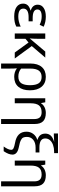

<svg xmlns="http://www.w3.org/2000/svg" viewBox="1148 -1948 1040 3375"><g transform="rotate(90 1667.5 -260.0)"><path d="M272.9 -62Q357.4 -62 446.8 -104V-26.9Q378.9 9.8 269.5 9.8Q160.2 9.8 101.6 -32Q43 -73.7 43 -146Q43 -194.3 70.6 -226.3Q98.1 -258.3 162.1 -276.9V-282.2Q113.8 -295.9 87.9 -327.1Q62 -358.4 62 -403.8Q62 -469.7 118.4 -507.8Q174.8 -545.9 271.5 -545.9Q368.2 -545.9 449.2 -507.8L416 -438Q367.7 -459.5 335.4 -466.3Q303.2 -473.1 267.1 -473.1Q146 -473.1 146 -397Q146 -314.9 298.8 -314.9H355V-243.2H282.2Q130.9 -243.2 130.9 -150.9Q130.9 -62 272.9 -62Z M661.1 0H567.9V-536.1H661.1V-397Q661.1 -329.1 654.8 -262.2L885.7 -536.1H991.7L789.1 -298.8L1007.8 0H902.8L727.1 -242.2L661.1 -188Z M1185.1 -273.9V-111.8Q1241.7 -63 1324.7 -63Q1407.7 -63 1442.4 -114.7Q1477.1 -166.5 1477.1 -268.6Q1477.1 -370.6 1442.9 -421.4Q1408.7 -472.2 1332.5 -472.2Q1256.3 -472.2 1220.7 -422.9Q1185.1 -373.5 1185.1 -273.9ZM1330.1 9.8Q1244.1 9.8 1185.1 -35.2H1180.2Q1185.1 -2 1185.1 98.1V240.2H1096.2V-274.9Q1096.2 -405.3 1157.7 -475.6Q1219.2 -545.9 1330.6 -545.9Q1441.9 -545.9 1504.4 -471.7Q1566.9 -397.5 1566.9 -266.6Q1566.9 -135.7 1504.9 -63Q1442.9 9.8 1330.1 9.8Z M2072.3 240.2V-342.8Q2072.3 -407.2 2043.5 -439.7Q2014.6 -472.2 1952.1 -472.2Q1869.6 -472.2 1832.3 -425.5Q1794.9 -378.9 1794.9 -277.8V0H1707V-536.1H1777.8L1791 -462.9H1795.9Q1820.8 -502.4 1865.7 -524.2Q1910.6 -545.9 1964.8 -545.9Q2063.5 -545.9 2111.3 -498Q2159.2 -450.2 2159.2 -349.1V240.2Z M2554.2 194.8Q2613.3 115.2 2613.3 61Q2613.3 35.6 2584.2 21.2Q2555.2 6.8 2491.2 -4.9Q2294.4 -38.6 2294.4 -206.1Q2294.4 -272.9 2332.3 -323.7Q2370.1 -374.5 2434.1 -395V-400.9Q2328.1 -431.2 2328.1 -537.1Q2328.1 -593.3 2362.3 -631.6Q2396.5 -669.9 2476.1 -692.9Q2405.8 -687 2355.5 -687H2325.2V-759.8H2671.4V-691.9H2645Q2581.5 -691.9 2527.8 -672.9Q2474.1 -653.8 2443.6 -618.9Q2413.1 -584 2413.1 -534.2Q2413.1 -432.6 2576.2 -433.1H2659.2V-366.2H2573.2Q2488.3 -366.2 2437.3 -324.7Q2386.2 -283.2 2386.2 -213.4Q2386.2 -143.6 2420.9 -121.1Q2455.6 -98.6 2487.5 -90.1Q2519.5 -81.5 2576.2 -69.3Q2697.3 -43 2697.3 40Q2697.3 107.4 2637.2 194.8Z M3167.5 240.2V-342.8Q3167.5 -407.2 3138.7 -439.7Q3109.9 -472.2 3047.4 -472.2Q2964.8 -472.2 2927.5 -425.5Q2890.1 -378.9 2890.1 -277.8V0H2802.2V-536.1H2873L2886.2 -462.9H2891.1Q2916 -502.4 2960.9 -524.2Q3005.9 -545.9 3060.1 -545.9Q3158.7 -545.9 3206.5 -498Q3254.4 -450.2 3254.4 -349.1V240.2Z"/></g></svg>

Font: NotoSans
Style: Regular
Weight: 400
Designer: Monotype Design team
Foundry: Monotype Imaging Inc.
Version: Version 1.04